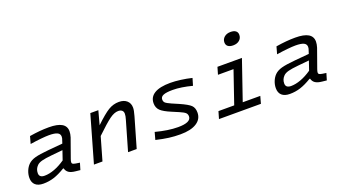

<svg xmlns="http://www.w3.org/2000/svg" viewBox="-60 -1258 3190 1798"><g transform="rotate(-20 1535.0 -359.5)"><path d="M525 -314 458 -126Q454 -115 452 -107Q450 -99 450 -92Q450 -82 457 -77Q464 -72 486 -68L526 -62L506 5L459 0Q418 -4 395 -19Q372 -34 364 -64H358Q295 -26 244.5 -10Q194 6 139 6Q87 6 59.5 -18.5Q32 -43 32 -89Q32 -124 45.5 -157.5Q59 -191 82 -214Q108 -240 153 -252.5Q198 -265 287 -273L432 -286Q445 -323 447 -332.5Q449 -342 449 -350Q449 -378 423 -390.5Q397 -403 340 -403Q310 -403 260 -398Q210 -393 152 -384L172 -456Q228 -465 273.5 -469Q319 -473 364 -473Q450 -473 492.5 -448Q535 -423 535 -372Q535 -359 532.5 -344.5Q530 -330 525 -314ZM121 -104Q121 -82 134.5 -71Q148 -60 175 -60Q220 -60 273 -79.5Q326 -99 381 -137L412 -228L299 -217Q236 -211 202 -202Q168 -193 151 -176Q136 -161 128.5 -143.5Q121 -126 121 -104Z M776 -465H856L819 -328Q907 -412 956.5 -442Q1006 -472 1062 -472Q1112 -472 1141 -446Q1170 -420 1170 -376Q1170 -363 1166.5 -344Q1163 -325 1155 -297L1069 0H983L1068 -294Q1073 -311 1075.5 -324Q1078 -337 1078 -349Q1078 -371 1064.5 -382.5Q1051 -394 1027 -394Q988 -394 940.5 -359.5Q893 -325 794 -230L728 0H643Z M1721 -127Q1721 -62 1664 -25.5Q1607 11 1502 11Q1443 11 1389 4Q1335 -3 1262 -20L1282 -93Q1343 -77 1399 -68.5Q1455 -60 1505 -60Q1569 -60 1601.5 -75Q1634 -90 1634 -120Q1634 -143 1619.5 -156.5Q1605 -170 1563 -188L1497 -216Q1422 -247 1393 -275Q1364 -303 1364 -348Q1364 -410 1417.5 -442.5Q1471 -475 1576 -475Q1621 -475 1678.5 -467.5Q1736 -460 1788 -447L1767 -376Q1714 -390 1665 -397.5Q1616 -405 1574 -405Q1511 -405 1481.5 -393Q1452 -381 1452 -354Q1452 -333 1464.5 -321Q1477 -309 1522 -289L1587 -261Q1669 -225 1695 -199.5Q1721 -174 1721 -127Z M2338 -677Q2338 -644 2314 -623.5Q2290 -603 2251 -603Q2218 -603 2200 -617Q2182 -631 2182 -657Q2182 -688 2206 -709Q2230 -730 2269 -730Q2302 -730 2320 -716.5Q2338 -703 2338 -677ZM1889 0 1910 -72H2067L2177 -393H2022L2043 -465H2287L2152 -72H2327L2307 0Z M2981 -314 2914 -126Q2910 -115 2908 -107Q2906 -99 2906 -92Q2906 -82 2913 -77Q2920 -72 2942 -68L2982 -62L2962 5L2915 0Q2874 -4 2851 -19Q2828 -34 2820 -64H2814Q2751 -26 2700.5 -10Q2650 6 2595 6Q2543 6 2515.5 -18.5Q2488 -43 2488 -89Q2488 -124 2501.5 -157.5Q2515 -191 2538 -214Q2564 -240 2609 -252.5Q2654 -265 2743 -273L2888 -286Q2901 -323 2903 -332.5Q2905 -342 2905 -350Q2905 -378 2879 -390.5Q2853 -403 2796 -403Q2766 -403 2716 -398Q2666 -393 2608 -384L2628 -456Q2684 -465 2729.5 -469Q2775 -473 2820 -473Q2906 -473 2948.5 -448Q2991 -423 2991 -372Q2991 -359 2988.5 -344.5Q2986 -330 2981 -314ZM2577 -104Q2577 -82 2590.5 -71Q2604 -60 2631 -60Q2676 -60 2729 -79.5Q2782 -99 2837 -137L2868 -228L2755 -217Q2692 -211 2658 -202Q2624 -193 2607 -176Q2592 -161 2584.5 -143.5Q2577 -126 2577 -104Z"/></g></svg>

Font: Intel One Mono
Style: Italic
Weight: 400
Italic angle: -16°
Monospace: yes
Designer: Fred Shallcrass
Foundry: Frere-Jones Type LLC
Version: Version 1.400;hotconv 1.1.0;makeotfexe 2.6.0;FJTRelease1.4